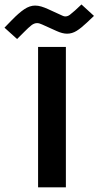

<svg xmlns="http://www.w3.org/2000/svg" viewBox="-99 -824 433 844"><path d="M176.5 -754.6 113.5 -783.4Q96.9 -791 82.6 -795.3Q68.3 -799.5 55.2 -799.5Q31.8 -799.5 7.6 -783.3Q-16.6 -767 -47.3 -735.3L-79.3 -702.4L-23.9 -652.4L7.2 -683.5Q26.2 -702.8 38.7 -712.6Q51.2 -722.4 64 -722.4Q69.3 -722.4 74.7 -720.8Q80 -719.2 86.6 -716.2L149.5 -687.8Q175.6 -675.9 195.8 -675.9Q218 -675.9 238.1 -688.5Q258.2 -701.1 282.8 -724.5L314.1 -754.1L259.1 -804.4L231.2 -778.3Q217.9 -766.3 208.3 -759.1Q198.7 -751.8 188 -751.8Q182.6 -751.8 176.5 -754.6ZM190.6 -617.8H68.4V-0.5H190.6Z"/></svg>

Font: Vazirmatn NL
Style: Regular
Weight: 400
Designer: Saber Rastikerdar
Foundry: Saber Rastikerdar
Version: Version 33.003